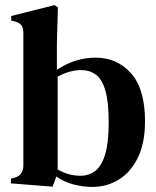

<svg xmlns="http://www.w3.org/2000/svg" viewBox="-20 -722 616 756"><path d="M187 13 23 0V-19L33 -21Q72 -30 72 -71V-591Q72 -611 64.5 -622Q57 -633 37 -638L24 -641V-659L195 -702L208 -693L204 -552V-447Q275 -495 357 -495Q441 -495 496 -433.5Q551 -372 551 -244Q551 -159 523 -101.5Q495 -44 448 -15Q401 14 344 14Q306 14 268.5 4Q231 -6 202 -27ZM297 -30Q330 -30 355 -49Q380 -68 394 -114Q408 -160 408 -240Q408 -320 395 -365Q382 -410 357.5 -428Q333 -446 299 -446Q254 -446 207 -420V-55Q248 -30 297 -30Z"/></svg>

Font: DM Serif Text
Style: Regular
Weight: 400
Designer: Colophon Foundry, Frank Grießhammer
Foundry: Colophon Foundry
Version: Version 5.200; ttfautohint (v1.8.3)